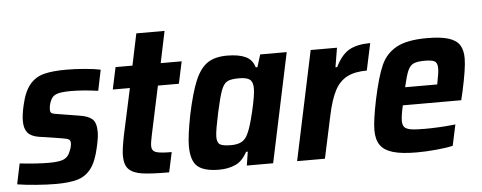

<svg xmlns="http://www.w3.org/2000/svg" viewBox="-47 -772 2243 894"><g transform="rotate(-5 1075.0 -325.0)"><path d="M1 -6 21 -102Q102 -93 158 -93Q207 -93 228 -103Q249 -113 258 -139Q267 -159 267 -176Q267 -189 258.5 -193.5Q250 -198 224 -202L120 -218Q84 -224 68.5 -243Q53 -262 53 -298Q53 -327 63 -370Q77 -433 103.5 -465Q130 -497 170 -507.5Q210 -518 275 -518Q317 -518 362.5 -514Q408 -510 435 -504L415 -407Q343 -417 288 -417Q245 -417 223 -410Q201 -403 192 -380Q183 -360 183 -339Q183 -326 190.5 -322Q198 -318 222 -315L320 -299Q359 -293 377.5 -276.5Q396 -260 396 -216Q396 -191 386 -148Q372 -82 347 -48.5Q322 -15 283.5 -3.5Q245 8 182 8Q140 8 89 4Q38 0 1 -6Z M503 -96Q503 -125 516 -190L563 -407H483L505 -510H584L615 -658H747L716 -510H814L792 -407H694L646 -182Q638 -145 638 -129Q638 -107 657 -100Q676 -93 731 -93L711 0Q628 0 586 -6Q544 -12 523.5 -32Q503 -52 503 -96Z M813 -114Q813 -160 832 -258Q854 -362 877.5 -417Q901 -472 935.5 -495Q970 -518 1026 -518Q1081 -518 1113 -503Q1145 -488 1155 -452H1163L1181 -510H1305L1197 0H1074L1084 -64H1076Q1054 -22 1020.5 -7Q987 8 945 8Q874 8 843.5 -18.5Q813 -45 813 -114ZM1090 -149Q1104 -178 1121 -251Q1138 -324 1138 -355Q1138 -385 1123.5 -396.5Q1109 -408 1073 -408Q1035 -408 1018 -399Q1001 -390 989.5 -359.5Q978 -329 962 -255Q954 -218 949 -189Q944 -160 944 -145Q944 -118 958 -109.5Q972 -101 1009 -101Q1041 -101 1060 -112Q1079 -123 1090 -149Z M1417 -510H1540L1525 -420H1533Q1561 -477 1598 -497.5Q1635 -518 1696 -518L1669 -392Q1612 -392 1576 -373Q1540 -354 1518.5 -312.5Q1497 -271 1482 -200L1439 0H1309Z M1680 -112Q1680 -157 1700 -254Q1722 -358 1745.5 -411Q1769 -464 1818.5 -491Q1868 -518 1961 -518Q2025 -518 2061.5 -506.5Q2098 -495 2113 -471.5Q2128 -448 2128 -409Q2128 -362 2104 -254L2095 -216H1822Q1811 -167 1811 -144Q1811 -124 1820 -114.5Q1829 -105 1850.5 -101.5Q1872 -98 1917 -98Q1980 -98 2058 -106L2037 -8Q2007 -1 1959 3.5Q1911 8 1868 8Q1796 8 1755.5 -4.5Q1715 -17 1697.5 -43Q1680 -69 1680 -112ZM1990 -299 1992 -310Q2001 -354 2001 -373Q2001 -399 1988 -406.5Q1975 -414 1941 -414Q1906 -414 1889 -406Q1872 -398 1862 -375Q1852 -352 1840 -299Z"/></g></svg>

Font: Saira Semi Condensed SemiBold
Style: Italic
Weight: 600
Width: 4
Italic angle: -12°
Designer: Hector Gatti with collaboration of the Omnibus-Type team
Foundry: Omnibus-Type
Version: Version 1.001; ttfautohint (v1.8)